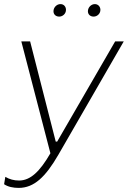

<svg xmlns="http://www.w3.org/2000/svg" viewBox="-32 -722 624 937"><path d="M59 195C134 195 190 142 253 33L572 -520H530L247 -31H240L115 -520H72L214 26C162 116 116 159 61 159C36 159 14 153 -6 141L-12 177C7 190 33 195 59 195ZM257 -641C274 -641 290 -655 290 -674C290 -689 280 -702 263 -702C245 -702 229 -686 229 -667C229 -652 240 -641 257 -641ZM425 -641C442 -641 458 -655 458 -674C458 -689 447 -702 431 -702C413 -702 397 -686 397 -667C397 -652 408 -641 425 -641Z"/></svg>

Font: Fixel Display ExtraLight
Style: Italic
Weight: 200
Italic angle: -10°
Designer: AlfaBravo + MacPaw
Foundry: Kyrylo Tkachov, Marchela Mozhyna, Serhii Makarenko, Maria Weinstein, Zakhar Kryvoshyya
Version: Version 1.210;Glyphs 3.2 (3217)